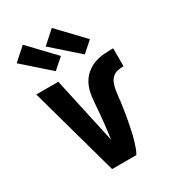

<svg xmlns="http://www.w3.org/2000/svg" viewBox="-187 -874 874 974"><g transform="rotate(-30 250.0 -386.5)"><path d="M321 0H179L35 -520H164L240 -173Q242 -163 244.5 -152Q247 -141 249 -131Q253 -157 256 -184Q259 -211 262 -238Q265 -265 267 -292Q269 -319 271 -346Q273 -373 279.5 -400Q286 -427 300 -450Q314 -473 336 -490Q358 -507 383.5 -515.5Q409 -524 436 -526Q463 -528 490 -528V-423Q473 -423 455.5 -419.5Q438 -416 425 -404Q412 -392 405.5 -375.5Q399 -359 396 -341.5Q393 -324 391 -306.5Q389 -289 387 -271.5Q385 -254 382 -237Q379 -220 376.5 -202.5Q374 -185 370.5 -168Q367 -151 363.5 -133.5Q360 -116 356 -99Q352 -82 347 -65.5Q342 -49 336 -32Q330 -15 321 0ZM350 -573 198 -707 272 -773 411 -627ZM180 -573 28 -707 102 -773 241 -627Z"/></g></svg>

Font: Iosevka Extrabold
Style: Regular
Weight: 800
Monospace: yes
Designer: Belleve Invis
Foundry: Belleve Invis
Version: Version 32.5.0; ttfautohint (v1.8.4)